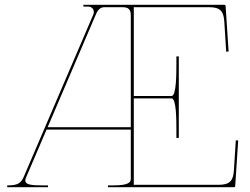

<svg xmlns="http://www.w3.org/2000/svg" viewBox="-20 -780 1040 800"><path d="M327.5 -760V-752.5H346.5C364 -752.5 371 -740.5 371 -729.5C371 -726 370 -723 369 -720L79.5 -44.5C68 -18 55.5 -7.5 12.5 -7.5H10V0H180V-7.5H160C111 -7.5 85.5 -10 85.5 -28C85.5 -32 86.5 -36 89 -41.5L174 -240H525V-35.5C525 -21 518.5 -7.5 450 -7.5H430V0H955C956.5 0 960 -1 960 -4.5L972.5 -194.5L962.5 -195.5L954.5 -68.5C951.5 -26 936.5 -10 891 -10H537.5V-370H695C715 -370 715 -279 715 -235V-205H725V-545H715V-515C715 -474 715 -380 695 -380H537.5V-750H851C895 -750 911.5 -735.5 914.5 -691.5L922.5 -564.5L932.5 -565.5L920 -755.5C920 -757 918.5 -760 915 -760ZM525 -250H178.5L378.5 -717.5C384 -730.5 393 -750 414.5 -750H490C516 -750 525 -740.5 525 -715Z"/></svg>

Font: Znikomit
Style: Regular
Weight: 100
Designer: gluk
Foundry: gluk
Version: Version 0.55